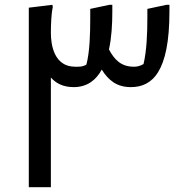

<svg xmlns="http://www.w3.org/2000/svg" viewBox="-20 -780 766 800"><path d="M674 -760 594 -743V-704C594 -640 591 -567 578 -513C562 -504 550 -502 538 -502C483 -502 456 -533 434 -574C445 -624 448 -679 448 -732V-760H436L356 -743V-704C356 -639 354 -564 340 -511C324 -501 310 -502 293 -502C205 -502 192 -594 192 -642C192 -680 194 -725 200 -752L198 -760L100 -748V0H192V-457C213 -433 243 -417 287 -417C343 -417 380 -446 404 -490C432 -445 467 -417 525 -417C614 -417 686 -479 686 -732V-760Z"/></svg>

Font: Kufam Arabic Latin Roman Normal
Style: Regular
Weight: 400
Designer: Wael Morcos & Artur Schmal
Version: Version 1.200;PS 001.200;hotconv 1.0.88;makeotf.lib2.5.64775